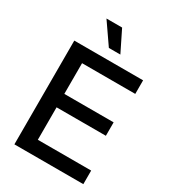

<svg xmlns="http://www.w3.org/2000/svg" viewBox="-223 -1053 1038 1166"><g transform="rotate(30 296.0 -470.5)"><path d="M69.3 0V-727.5H551.8V-632.3H178.7V-417H524.4V-322.8H178.7V-95.2H552.7V0ZM273.4 -793.9 171.4 -941.4H281.2L354 -793.9Z"/></g></svg>

Font: Inter 28pt Medium
Style: Regular
Weight: 500
Designer: Rasmus Andersson
Foundry: rsms
Version: Version 4.001;git-66647c0bb